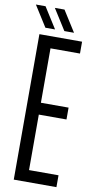

<svg xmlns="http://www.w3.org/2000/svg" viewBox="-104 -998 516 1040"><g transform="rotate(10 154.5 -477.5)"><path d="M51.9 0V-800H286.6V-734.8H124.4V-435.6H276.6V-370.4H124.4V-65.2H286.6V0ZM182.1 -840 109.6 -954.8H162.6L235.2 -840ZM77.8 -840 5.3 -954.8H58.4L130.9 -840Z"/></g></svg>

Font: Big Shoulders Display SC Thin
Style: Regular
Weight: 100
Designer: Patric King
Foundry: XO Type Co
Version: Version 2.002